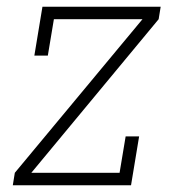

<svg xmlns="http://www.w3.org/2000/svg" viewBox="-20 -550 540 570"><path d="M18 0 24 -37 403 -493H140L122 -385H82L106 -530H457L451 -493L73 -37H335L353 -145H393L369 0Z"/></svg>

Font: Iosevka Slab XLtObl
Style: Regular
Weight: 200
Italic angle: -9°
Monospace: yes
Designer: Belleve Invis
Foundry: Belleve Invis
Version: Version 11.1.1; ttfautohint (v1.8.3)